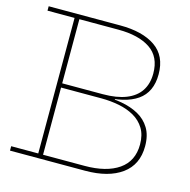

<svg xmlns="http://www.w3.org/2000/svg" viewBox="-109 -859 956 966"><g transform="rotate(15 368.5 -376.0)"><path d="M289 -729 291 -752H400Q516.5 -752 583.2 -706Q650 -660 650 -564Q650 -471 586.8 -427Q523.5 -383 402 -383H186V-395H404Q476.5 -395 525.2 -414.2Q574 -433.5 598.5 -470.5Q623 -507.5 623 -561Q623 -648 562.5 -688.5Q502 -729 396 -729ZM297 -23H409Q522.5 -23 586.8 -67.5Q651 -112 651 -199Q651 -248.5 630.5 -282Q610 -315.5 575 -335.5Q540 -355.5 495.5 -364.2Q451 -373 403 -373H186V-388H403Q456.5 -388 505.8 -379.2Q555 -370.5 593.8 -349.2Q632.5 -328 655.2 -290.8Q678 -253.5 678 -197Q678 -101 608.8 -50.5Q539.5 0 418 0H297ZM27 -729V-752H334V-729H193V-23H334V0H27V-23H168V-729ZM422 -390H470V-382H422Z"/></g></svg>

Font: Hepta Slab ExtraLight
Style: Regular
Weight: 200
Designer: Michael LaGattuta
Foundry: Michael LaGattuta
Version: Version 1.100